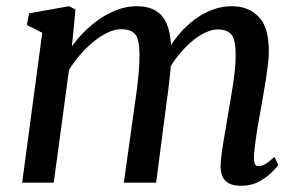

<svg xmlns="http://www.w3.org/2000/svg" viewBox="-20 -588 965 618"><path d="M223 -557.4 211.4 -438.8Q230.2 -465 254 -488.4Q277.8 -511.8 305.1 -529.8Q332.3 -547.8 361.3 -557.9Q390.4 -568 419.9 -568Q456.6 -568 480.9 -553.7Q505.3 -539.4 517.7 -508.5Q530.2 -477.7 531.1 -427.2Q531.3 -422.1 531.1 -416.6Q530.9 -411.1 530.7 -405.6Q530.5 -400 529.8 -394L513.8 -415.3Q531.3 -448 554.6 -475.8Q577.8 -503.5 605.2 -524.2Q632.6 -544.9 663.2 -556.5Q693.8 -568 726.6 -568Q778.8 -568 812 -534.7Q845.3 -501.5 845.3 -422.1Q845.3 -401.7 841.3 -371.2Q837.3 -340.8 831.8 -307.9Q826.3 -275 821.3 -247Q816.8 -221.7 811.7 -192.9Q806.6 -164.2 802.8 -136.2Q798.9 -108.2 797.5 -85.4Q796.9 -68.5 800.4 -60.8Q803.9 -53.1 811.4 -53.1Q822.3 -53.1 834 -59.9Q845.6 -66.7 863.3 -82.8L875.9 -57.2Q871.1 -50.1 855.2 -33.9Q839.4 -17.8 814.2 -3.9Q789 10 756.4 10Q730.6 10 715.9 1.7Q701.2 -6.6 695.5 -21.3Q689.8 -36 690.1 -55.2Q690.8 -75.9 694.9 -104.2Q699 -132.5 704.5 -163.3Q710 -194.1 714.5 -222.7Q719 -249.8 724.7 -282.9Q730.5 -316 734.6 -350Q738.7 -383.9 738.5 -413.4Q738.4 -460.6 724.6 -476.9Q710.8 -493.2 681.9 -493.2Q661.3 -493.2 638 -481.8Q614.7 -470.3 591.5 -449.6Q568.3 -428.9 547.8 -401.8Q527.2 -374.6 512.2 -343.2L531.6 -403.6Q530.6 -380.3 527.8 -352.9Q525 -325.5 521.6 -298.3Q518.2 -271.1 514.7 -247L482.6 0H378.7L409.4 -220.5Q413.6 -248.6 418.2 -282.2Q422.8 -315.7 426 -349.6Q429.2 -383.5 429 -412.5Q428.5 -461.6 415.3 -477.7Q402.1 -493.9 369 -493.9Q349.8 -493.9 327.7 -483.7Q305.6 -473.5 283 -455.3Q260.3 -437.2 239.6 -413.6Q218.8 -390 202.2 -363.4L153 0H51.3L116 -482.5L66.4 -507.4L73.7 -545.1L202.2 -568Z"/></svg>

Font: Merriweather 7pt Light
Style: Italic
Weight: 300
Italic angle: -7.8°
Designer: Eben Sorkin
Foundry: Eben Sorkin
Version: Version 2.200;gftools[0.9.31]